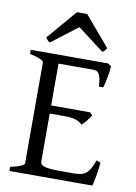

<svg xmlns="http://www.w3.org/2000/svg" viewBox="-92 -900 681 960"><g transform="rotate(10 248.0 -420.0)"><path d="M465.8 -119.1Q461.9 -77.1 455.8 -45.7Q449.7 -14.2 445.8 0H24.4V-21Q57.6 -27.8 76.4 -35.9Q95.2 -43.9 95.2 -50.8V-564Q95.2 -569.8 77.4 -578.6Q59.6 -587.4 24.4 -594.2V-615.2H418L434.1 -603Q433.1 -590.3 431.2 -575.2Q429.2 -560.1 426.3 -544.9Q423.3 -529.8 420.2 -516.1Q417 -502.4 414.1 -493.2H392.1Q391.1 -515.6 387.9 -530.8Q384.8 -545.9 379.9 -554.9Q375 -564 367.9 -567.6Q360.8 -571.3 352.1 -571.3H173.3V-358.9H371.1L383.8 -345.2Q379.9 -338.4 374.3 -330.6Q368.7 -322.8 362.5 -315.2Q356.4 -307.6 350.3 -301.3Q344.2 -294.9 338.9 -291Q331.5 -298.3 323 -303.2Q314.5 -308.1 303.5 -311.5Q292.5 -314.9 277.6 -316.4Q262.7 -317.9 242.2 -317.9H173.3V-75.2Q173.3 -67.9 176.8 -62.3Q180.2 -56.6 190.9 -52.5Q201.7 -48.3 221.2 -46.1Q240.7 -43.9 272.9 -43.9H335.9Q358.4 -43.9 374.3 -46.4Q390.1 -48.8 402.3 -57.4Q414.6 -65.9 424.6 -82.5Q434.6 -99.1 444.8 -127.9ZM399.4 -689.5Q393.6 -680.2 390.1 -675.8Q386.7 -671.4 378.4 -667.5L244.6 -769L112.3 -667.5Q108.4 -669.4 105.7 -671.4Q103 -673.3 100.8 -675.8Q98.6 -678.2 96.2 -681.6Q93.8 -685.1 90.3 -689.5L219.2 -840.3H271.5Z"/></g></svg>

Font: Gentium Plus APac
Style: Regular
Weight: 400
Designer: J. Victor Gaultney, Annie Olsen, Iska Routamaa, Becca Hirsbrunner
Foundry: SIL International
Version: Version 5.000